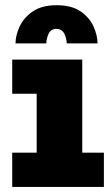

<svg xmlns="http://www.w3.org/2000/svg" viewBox="-20 -734 440 754"><path d="M28 0V-134.5H124V-366H28V-500H303V-134.5H388V0ZM202.5 -713.5Q261.5 -713.5 296.8 -689Q332 -664.5 347.5 -629.5Q363 -594.5 363 -563.5H242Q242 -581 233 -600.8Q224 -620.5 201.5 -620.5Q179 -620.5 170.5 -600.8Q162 -581 162 -563.5H41Q41 -594.5 57 -629.5Q73 -664.5 108.5 -689Q144 -713.5 202.5 -713.5Z"/></svg>

Font: Trispace SemiCondensed ExtraBold
Style: Regular
Weight: 800
Width: 4
Designer: Tyler Finck
Foundry: Etcetera Type Company
Version: Version 1.210; ttfautohint (v1.8.3)